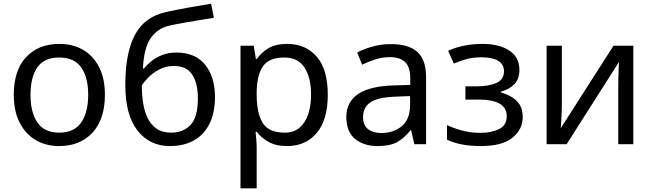

<svg xmlns="http://www.w3.org/2000/svg" viewBox="-20 -785 3553 1045"><path d="M551 -269Q551 -136 483.5 -63Q416 10 301 10Q230 10 174.5 -22.5Q119 -55 87 -117.5Q55 -180 55 -269Q55 -402 122 -474Q189 -546 304 -546Q377 -546 432.5 -513.5Q488 -481 519.5 -419.5Q551 -358 551 -269ZM146 -269Q146 -174 183.5 -118.5Q221 -63 303 -63Q384 -63 422 -118.5Q460 -174 460 -269Q460 -364 422 -418Q384 -472 302 -472Q220 -472 183 -418Q146 -364 146 -269Z M662 -322Q662 -498 715 -596.5Q768 -695 886 -720Q951 -734 1013 -745Q1075 -756 1129 -765L1144 -688Q1109 -683 1065 -675.5Q1021 -668 978 -660.5Q935 -653 904 -646Q839 -632 801 -578.5Q763 -525 758 -412H764Q778 -431 802.5 -451Q827 -471 861.5 -485Q896 -499 940 -499Q1044 -499 1097 -432Q1150 -365 1150 -258Q1150 -169 1119 -109Q1088 -49 1033 -19.5Q978 10 905 10Q794 10 728 -75Q662 -160 662 -322ZM912 -63Q977 -63 1017 -105Q1057 -147 1057 -249Q1057 -331 1026.5 -378.5Q996 -426 926 -426Q882 -426 846 -406.5Q810 -387 786 -362Q762 -337 752 -320Q752 -271 759 -225Q766 -179 783.5 -142.5Q801 -106 832.5 -84.5Q864 -63 912 -63Z M1544 -546Q1643 -546 1703.5 -477Q1764 -408 1764 -269Q1764 -132 1703.5 -61Q1643 10 1543 10Q1481 10 1440.5 -13.5Q1400 -37 1377 -68H1371Q1373 -51 1375 -25Q1377 1 1377 20V240H1289V-536H1361L1373 -463H1377Q1401 -498 1440 -522Q1479 -546 1544 -546ZM1528 -472Q1446 -472 1412.5 -426Q1379 -380 1377 -286V-269Q1377 -170 1409.5 -116.5Q1442 -63 1530 -63Q1579 -63 1610.5 -90Q1642 -117 1657.5 -163.5Q1673 -210 1673 -270Q1673 -362 1637.5 -417Q1602 -472 1528 -472Z M2107 -545Q2205 -545 2252 -502Q2299 -459 2299 -365V0H2235L2218 -76H2214Q2179 -32 2140.5 -11Q2102 10 2034 10Q1961 10 1913 -28.5Q1865 -67 1865 -149Q1865 -229 1928 -272.5Q1991 -316 2122 -320L2213 -323V-355Q2213 -422 2184 -448Q2155 -474 2102 -474Q2060 -474 2022 -461.5Q1984 -449 1951 -433L1924 -499Q1959 -518 2007 -531.5Q2055 -545 2107 -545ZM2133 -259Q2033 -255 1994.5 -227Q1956 -199 1956 -148Q1956 -103 1983.5 -82Q2011 -61 2054 -61Q2122 -61 2167 -98.5Q2212 -136 2212 -214V-262Z M2606 -546Q2698 -546 2752.5 -509.5Q2807 -473 2807 -405Q2807 -356 2780 -327.5Q2753 -299 2706 -286V-282Q2738 -273 2765 -257Q2792 -241 2808.5 -215Q2825 -189 2825 -148Q2825 -81 2769.5 -35.5Q2714 10 2596 10Q2538 10 2491 0.5Q2444 -9 2413 -25V-104Q2447 -88 2493.5 -75Q2540 -62 2595 -62Q2655 -62 2696.5 -82.5Q2738 -103 2738 -153Q2738 -243 2585 -243H2513V-315H2571Q2640 -315 2681.5 -333.5Q2723 -352 2723 -397Q2723 -435 2691.5 -454Q2660 -473 2601 -473Q2557 -473 2523.5 -464.5Q2490 -456 2450 -439L2419 -509Q2503 -546 2606 -546Z M3038 -209Q3038 -197 3037 -173Q3036 -149 3034.5 -125Q3033 -101 3032 -87L3319 -536H3427V0H3345V-316Q3345 -332 3345.5 -358Q3346 -384 3347 -409.5Q3348 -435 3349 -448L3064 0H2955V-536H3038Z"/></svg>

Font: Go Noto Kurrent-Regular
Style: Regular
Weight: 400
Designer: Monotype Design Team
Foundry: Monotype Imaging Inc.
Version: Version 2.012; ttfautohint (v1.8.4.7-5d5b)